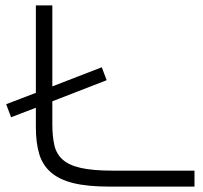

<svg xmlns="http://www.w3.org/2000/svg" viewBox="-20 -691 750 711"><path d="M112.8 -347.2V-670.9H173.8V-371.1L356.9 -441.9L375 -394L173.8 -315.9V-231.9Q173.8 -186.5 181.2 -153.8Q188.5 -121.1 211.9 -100.1Q235.4 -79.1 279.5 -69.1Q323.7 -59.1 397 -59.1H700.2V0H384.8Q304.2 0 251.7 -12.9Q199.2 -25.9 168.2 -53Q137.2 -80.1 125 -121.6Q112.8 -163.1 112.8 -220.2V-292L21 -256.8L2.9 -305.2Z"/></svg>

Font: Syncopate
Style: Regular
Weight: 300
Width: 7
Designer: Astigmatic (AOETI)
Foundry: Astigmatic (AOETI)
Version: Version 001.000